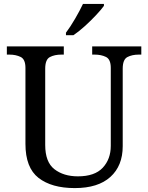

<svg xmlns="http://www.w3.org/2000/svg" viewBox="-20 -951 757 981"><path d="M362 10Q244 10 177 -42Q110 -94 110 -216V-604Q110 -648 85.5 -660Q61 -672 28 -672H15V-714H306V-672H293Q259 -672 235 -659.5Q211 -647 211 -600V-210Q211 -123 258 -86.5Q305 -50 378 -50Q464 -50 505 -94Q546 -138 546 -206V-604Q546 -648 521.5 -660Q497 -672 464 -672H451V-714H702V-672H689Q655 -672 631 -659.5Q607 -647 607 -600V-204Q607 -104 544 -47Q481 10 362 10ZM317 -784Q339 -813 363.5 -855Q388 -897 404 -931H511V-921Q499 -904 472 -875Q445 -846 413.5 -817.5Q382 -789 355 -771H317Z"/></svg>

Font: NotoSerif-Regular
Style: Regular
Weight: 400
Designer: Monotype Design Team
Foundry: Monotype Imaging Inc.
Version: Version 2.007; ttfautohint (v1.8) -l 8 -r 50 -G 200 -x 14 -D